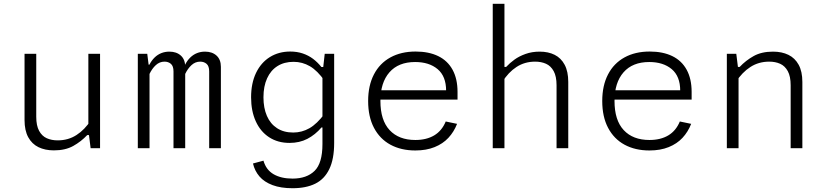

<svg xmlns="http://www.w3.org/2000/svg" viewBox="-20 -785 4380 1017"><path d="M448 -500H510V0H460L450 -80H448ZM172 -500V-166.5Q172 -119.5 187.2 -91.8Q202.5 -64 227.8 -52.8Q253 -41.5 285.5 -41.5Q341.5 -41.5 385.2 -69.8Q429 -98 462 -149V-69.5H442Q409.5 -35 367.8 -11.8Q326 11.5 265.5 11.5Q218.5 11.5 183.8 -5.5Q149 -22.5 129.5 -58.2Q110 -94 110 -149V-500Z M772 0H710V-500H760L770 -420H772ZM899 0V-406.5Q899 -435 885.2 -446.8Q871.5 -458.5 851.5 -458.5Q825.5 -458.5 805.5 -440.2Q785.5 -422 771.5 -392.5L751.5 -442.5H771.5Q783 -465 799 -480.5Q815 -496 834.8 -503.8Q854.5 -511.5 877 -511.5Q915 -511.5 938 -490.5Q961 -469.5 961 -431V0ZM1088 0V-406.5Q1088 -435 1074.2 -446.8Q1060.5 -458.5 1040.5 -458.5Q1014.5 -458.5 994.5 -440.2Q974.5 -422 960.5 -392.5L940.5 -442.5H960.5Q972 -465 988 -480.5Q1004 -496 1023.8 -503.8Q1043.5 -511.5 1066 -511.5Q1104 -511.5 1127 -490.5Q1150 -469.5 1150 -431V0Z M1517.5 -512Q1553.5 -512 1583.8 -501.8Q1614 -491.5 1638 -473.5Q1662 -455.5 1682.5 -430H1700V-356Q1661.5 -411 1621.5 -434.2Q1581.5 -457.5 1535 -457.5Q1485.5 -457.5 1449.8 -435Q1414 -412.5 1394.8 -370.2Q1375.5 -328 1375.5 -269.5Q1375.5 -213 1393.8 -171Q1412 -129 1447.5 -106Q1483 -83 1533 -83Q1579 -83 1619 -105.8Q1659 -128.5 1700 -183.5V-110H1683Q1649.5 -71 1608 -49.5Q1566.5 -28 1513.5 -28Q1451.5 -28 1405.5 -58Q1359.5 -88 1334.8 -142.5Q1310 -197 1310 -269.5Q1310 -344 1336.2 -398.8Q1362.5 -453.5 1409.5 -482.8Q1456.5 -512 1517.5 -512ZM1529.5 212Q1467.5 212 1423.5 195.5Q1379.5 179 1354.2 149.5Q1329 120 1320 81L1375.5 66Q1389.5 115 1429.5 138Q1469.5 161 1529.5 161Q1604.5 161 1646.2 120.2Q1688 79.5 1688 -22V-410H1690L1700 -500H1750V-28Q1750 57.5 1724.2 110.8Q1698.5 164 1649.8 188Q1601 212 1529.5 212Z M2181.5 -512Q2251.5 -512 2301.2 -487.8Q2351 -463.5 2377.2 -415.5Q2403.5 -367.5 2403.5 -298V-257.5H1974.5V-307H2371L2343 -283V-304.5Q2343 -381 2298 -418.8Q2253 -456.5 2179 -456.5Q2090.5 -456.5 2042.8 -402Q1995 -347.5 1995 -250Q1995 -148 2043.8 -95.8Q2092.5 -43.5 2180 -43.5Q2239 -43.5 2279.8 -67.8Q2320.5 -92 2341 -141.5L2401 -129Q2384.5 -86.5 2355.2 -55Q2326 -23.5 2282 -5.8Q2238 12 2180 12Q2104.5 12 2048.2 -18.5Q1992 -49 1961 -107.8Q1930 -166.5 1930 -250Q1930 -331.5 1960.5 -390.5Q1991 -449.5 2047.8 -480.8Q2104.5 -512 2181.5 -512Z M2590 0V-765H2652V0ZM2928 0V-333.5Q2928 -380.5 2912.8 -408.2Q2897.5 -436 2872.2 -447.2Q2847 -458.5 2814.5 -458.5Q2759 -458.5 2715.8 -430.2Q2672.5 -402 2641 -351V-430.5H2661Q2680.5 -451.5 2705 -469.2Q2729.5 -487 2763.5 -499.2Q2797.5 -511.5 2838.5 -511.5Q2884.5 -511.5 2918.2 -494.5Q2952 -477.5 2971 -441.8Q2990 -406 2990 -351V0Z M3421.5 -512Q3491.5 -512 3541.2 -487.8Q3591 -463.5 3617.2 -415.5Q3643.5 -367.5 3643.5 -298V-257.5H3214.5V-307H3611L3583 -283V-304.5Q3583 -381 3538 -418.8Q3493 -456.5 3419 -456.5Q3330.5 -456.5 3282.8 -402Q3235 -347.5 3235 -250Q3235 -148 3283.8 -95.8Q3332.5 -43.5 3420 -43.5Q3479 -43.5 3519.8 -67.8Q3560.5 -92 3581 -141.5L3641 -129Q3624.5 -86.5 3595.2 -55Q3566 -23.5 3522 -5.8Q3478 12 3420 12Q3344.5 12 3288.2 -18.5Q3232 -49 3201 -107.8Q3170 -166.5 3170 -250Q3170 -331.5 3200.5 -390.5Q3231 -449.5 3287.8 -480.8Q3344.5 -512 3421.5 -512Z M3892 0H3830V-500H3880L3890 -420H3892ZM4168 0V-333.5Q4168 -380.5 4152.8 -408.2Q4137.5 -436 4112.2 -447.2Q4087 -458.5 4054.5 -458.5Q3998.5 -458.5 3954.8 -430.2Q3911 -402 3878 -351V-430.5H3898Q3930.5 -465 3972.2 -488.2Q4014 -511.5 4074.5 -511.5Q4121.5 -511.5 4156.2 -494.5Q4191 -477.5 4210.5 -441.8Q4230 -406 4230 -351V0Z"/></svg>

Font: Monaspace Neon Var ExtraLight
Style: Regular
Weight: 200
Designer: Riley Cran and the Lettermatic Team
Version: Version 1.200 (Monaspace Neon Var)